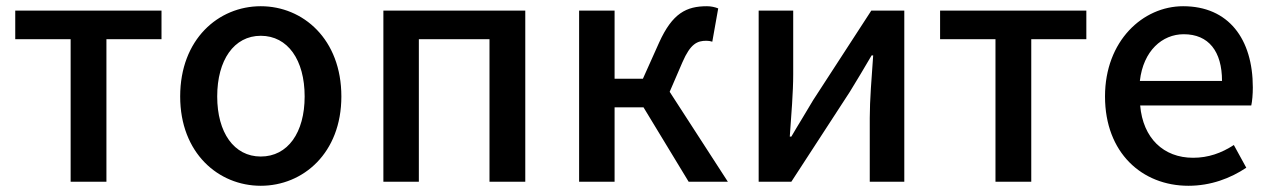

<svg xmlns="http://www.w3.org/2000/svg" viewBox="-20 -584 4088 617"><path d="M207 0H322V-458H499V-550H29V-458H207Z M818 13C954 13 1077 -92 1077 -274C1077 -458 954 -564 818 -564C682 -564 559 -458 559 -274C559 -92 682 13 818 13ZM818 -81C732 -81 678 -158 678 -274C678 -391 732 -469 818 -469C905 -469 959 -391 959 -274C959 -158 905 -81 818 -81Z M1212 0H1326V-458H1553V0H1668V-550H1212Z M2132 -289 2173 -384C2199 -444 2221 -453 2250 -453C2258 -453 2262 -452 2269 -450L2288 -557C2278 -561 2265 -564 2252 -564C2186 -564 2141 -542 2098 -447L2046 -331H1955V-550H1841V0H1955V-239H2048L2193 0H2319Z M2418 0H2523L2711 -289C2731 -321 2761 -372 2781 -406H2786C2781 -335 2775 -262 2775 -205V0H2886V-550H2780L2593 -262C2574 -229 2542 -178 2523 -145H2518C2523 -215 2529 -288 2529 -345V-550H2418Z M3179 0H3294V-458H3471V-550H3001V-458H3179Z M3799 13C3871 13 3934 -11 3985 -45L3945 -118C3905 -92 3863 -77 3814 -77C3719 -77 3653 -140 3644 -245H4001C4004 -258 4006 -281 4006 -303C4006 -459 3928 -564 3782 -564C3653 -564 3531 -453 3531 -274C3531 -93 3650 13 3799 13ZM3643 -324C3654 -421 3715 -474 3784 -474C3864 -474 3907 -419 3907 -324Z"/></svg>

Font: Genne Gothic Medium
Style: Regular
Weight: 500
Designer: Ryoko NISHIZUKA (kana & ideographs); Paul D. Hunt (Latin, Greek & Cyrillic); Wenlong ZHANG (bopomofo); Sandoll Communica
Foundry: Adobe Systems Incorporated
Version: Version 1.004;PS 1.004;hotconv 16.6.51;makeotf.lib2.5.65220